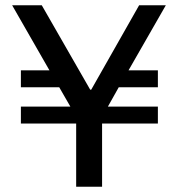

<svg xmlns="http://www.w3.org/2000/svg" viewBox="-20 -706 674 726"><path d="M466 -440H577V-376H429L388 -303H577V-239H366V0H268V-239H59V-303H246L204 -376H59V-440H167L26 -686H138L321 -367H325L506 -686H607Z"/></svg>

Font: Chivo
Style: Regular
Weight: 400
Designer: Hector Gatti
Foundry: Omnibus-Type
Version: Version 1.006; ttfautohint (v1.4.1)